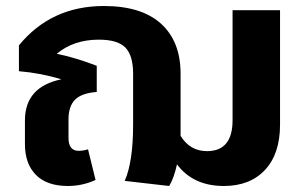

<svg xmlns="http://www.w3.org/2000/svg" viewBox="-20 -602 1025 639"><path d="M754 -568H912V-187Q912 -90 862 -36.5Q812 17 725 17Q623 17 569 -55Q559 -9 543 17L395 0Q423 -63 423 -187V-357Q423 -417 397.5 -443.5Q372 -470 309 -470Q225 -470 169 -423Q232 -410 302 -383V-296Q251 -292 229.5 -270Q208 -248 208 -205V-143Q208 -100 242 -100Q256 -100 273 -105L298 -3Q254 17 206 17Q136 17 99.5 -20Q63 -57 63 -122V-201Q63 -313 184 -338Q116 -359 43 -365V-451Q150 -582 326 -582Q451 -582 516 -523Q581 -464 581 -357V-155V-150Q612 -99 669 -99Q754 -99 754 -202Z"/></svg>

Font: FiraGO
Style: Bold
Weight: 700
Designer: bBox Type
Foundry: bBox Type GmbH
Version: Version 1.001;PS 001.001;hotconv 1.0.88;makeotf.lib2.5.64775